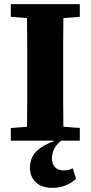

<svg xmlns="http://www.w3.org/2000/svg" viewBox="-20 -677 436 924"><path d="M32 -596V-657H364V-596L285 -590Q284 -532 284 -472.5Q284 -413 284 -353V-305Q284 -245 284 -185.5Q284 -126 285 -67L364 -61V0H32V-61L110 -67Q111 -126 111 -185.5Q111 -245 111 -304V-353Q111 -412 111 -471.5Q111 -531 110 -590ZM232 227Q179 227 151.5 199.5Q124 172 124 131Q124 81 156.5 50Q189 19 239 3V-9H288Q230 27 230 85Q230 113 245 128Q260 143 286 143Q311 143 330 133L346 183Q327 202 297.5 214.5Q268 227 232 227Z"/></svg>

Font: Source Serif 4 SmText
Style: Bold
Weight: 700
Designer: Frank Grießhammer
Foundry: Adobe
Version: Version 4.005;hotconv 1.1.0;makeotfexe 2.6.0